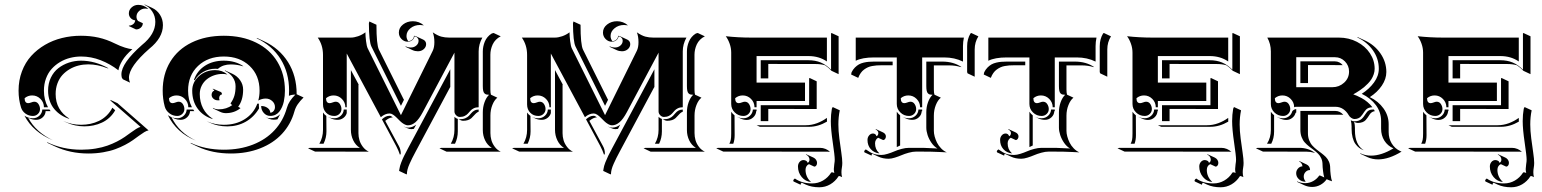

<svg xmlns="http://www.w3.org/2000/svg" viewBox="-20 -628 6529 813"><path d="M58.6 -244.1Q58.6 -288.1 72.9 -325.9Q87.2 -363.8 112.1 -391.1Q137 -418.5 170.3 -438Q203.6 -457.5 242.3 -467Q281 -476.6 322.3 -476.6Q362.1 -476.6 396.9 -468.9Q431.6 -461.2 466.6 -443.8Q489.3 -432.6 508.9 -426.5Q528.6 -420.4 540.5 -419.7Q512 -395 498 -371.7Q484.1 -348.4 481.4 -330.3Q446.5 -357.4 406.2 -373Q366 -388.7 323.2 -388.7Q299.6 -388.7 276.9 -382.9Q254.2 -377.2 234.1 -365.2Q214.1 -353.3 198.9 -336.4Q183.6 -319.6 174.8 -295.8Q166 -272 166 -244.1Q166 -204.8 183.3 -173.8H166Q166 -194.3 151.4 -209.1Q136.7 -223.9 116.2 -223.9Q98.1 -223.9 84.2 -212.2Q84.2 -191.4 99.4 -191.2Q104.5 -191.2 112.2 -194.2Q119.9 -197.3 125 -197.3Q136.5 -197.3 142.9 -187.3Q149.4 -177.2 149.4 -166.3Q149.4 -154.1 140.5 -145.5Q131.6 -137 119.1 -137Q101.8 -137 87.9 -147Q74 -157 69.1 -172.9Q58.6 -206.3 58.6 -244.1ZM83.5 -138.2Q99.4 -127.2 119.1 -127.2Q135 -127.2 146.6 -137.8Q158.2 -148.4 159.2 -164.1H189.5Q191.9 -160.6 194.3 -157.5H173.3Q172.4 -141.8 160.8 -131.2Q149.2 -120.6 133.3 -120.6Q118.7 -120.6 106.4 -126.2L99.4 -129.4Q115.2 -98.9 142.3 -74.6Q169.4 -50.3 203.9 -34.2Q163.3 -50.3 132.4 -76.9Q101.6 -103.5 83.5 -138.2ZM178.5 -26.4Q244.9 5.9 324.2 5.9Q356 5.9 384.8 1.1Q413.6 -3.7 434.9 -11.4Q456.3 -19 475 -28.6Q493.7 -38.1 508.1 -48.1Q522.5 -58.1 534.1 -66.7Q545.7 -75.2 556.3 -81.9Q566.9 -88.6 575 -90.8Q565.7 -99.1 535.4 -125.5Q505.1 -151.9 479.5 -174.3Q453.9 -196.8 448.2 -201.7L447.3 -205.1L477.3 -191.2L609.1 -75.9Q601.3 -74.7 591.2 -68.6Q581.1 -62.5 569.3 -53.8Q557.6 -45.2 543.2 -34.9Q528.8 -24.7 509.6 -14.6Q490.5 -4.6 468.6 3.5Q446.8 11.7 417 16.8Q387.2 22 354.2 22Q276.9 22 211.7 -8.5L181.6 -22.7ZM183.6 -244.1Q183.6 -274.7 195.4 -299.3Q207.3 -324 227.2 -339.4Q247.1 -354.7 271.7 -362.9Q296.4 -371.1 323.2 -371.1Q381.8 -371.1 439.5 -338.9L434.6 -339.1Q393.1 -355.5 353.5 -355.5Q332.5 -355.5 312.6 -350.5Q292.7 -345.5 275 -335.1Q257.3 -324.7 244.1 -310.2Q231 -295.7 223.3 -275Q215.6 -254.4 215.6 -230Q215.6 -195.3 230.5 -169.4Q245.4 -143.6 271.2 -127.4L273.7 -124.5Q254.4 -130.6 238.4 -141Q222.4 -151.4 210 -166.1Q197.5 -180.9 190.6 -200.9Q183.6 -220.9 183.6 -244.1ZM247.3 -116Q282.5 -99.6 323.2 -99.6Q343.8 -99.6 362.7 -103.6Q381.6 -107.7 399.2 -116.1Q416.7 -124.5 431.4 -138.7Q446 -152.8 455.8 -171.9L467.8 -161.1Q457.8 -143.3 443.2 -130Q428.7 -116.7 411.5 -108.8Q394.3 -100.8 375.7 -96.9Q357.2 -93 337.4 -93Q296.9 -93 261.5 -109.4ZM494.1 -313Q494.1 -360.6 581.1 -437.5Q637.7 -482.9 637.7 -535.2Q637.7 -559.8 624.5 -579.6Q611.3 -599.4 590.3 -608.2L594.2 -608.4L624.5 -594.5Q645 -585 657.5 -565.4Q669.9 -545.9 669.9 -521.5Q669.9 -467.8 612.1 -421.4Q526.1 -345.9 526.1 -299.1Q526.1 -288.3 530.5 -278.1L500.5 -292.2L496.1 -298.6Q494.1 -305.9 494.1 -313ZM525.6 -571.3Q525.6 -586.2 537.5 -596.8Q549.3 -607.4 565.4 -607.4Q589.8 -607.4 608.4 -590.1L605 -590.6Q599.9 -591.8 595.7 -591.8Q580.3 -591.8 569.1 -581.5Q557.9 -571.3 557.9 -557.4Q557.9 -547.1 564.5 -539.3L584.7 -529.8Q584.7 -518.8 576.3 -511.1Q567.9 -503.4 555.9 -503.4L525.9 -517.6V-519.5Q535.6 -519.5 543.6 -525.5Q551.5 -531.5 552.5 -542Q541.3 -543 533.4 -551.4Q525.6 -559.8 525.6 -571.3Z M668.9 -244.1Q668.9 -313.7 700.9 -366.5Q732.9 -419.2 791.6 -447.9Q850.3 -476.6 927.7 -476.6Q1005.1 -476.6 1063.8 -447.9Q1122.6 -419.2 1154.5 -366.5Q1186.5 -313.7 1186.5 -244.1Q1186.5 -232.9 1185.4 -221.8Q1184.3 -210.7 1181.8 -198.2Q1179.2 -185.8 1174.4 -175.2Q1169.7 -164.6 1163.2 -155.9Q1156.7 -147.2 1146.7 -142.2Q1136.7 -137.2 1124.3 -137.2Q1108.4 -137.2 1097.2 -149.5Q1085.9 -161.9 1085.9 -179.2Q1101.8 -179.2 1113 -170.9Q1124.3 -162.6 1124.3 -150.9Q1132.6 -150.9 1138.4 -157.8Q1144.3 -164.8 1144.3 -174.6Q1144.3 -189.7 1132.6 -200.2Q1120.8 -210.7 1105.2 -210.7Q1089.6 -210.7 1073.7 -202.4Q1079.1 -222.2 1079.1 -244.1Q1079.1 -308.8 1037 -348.8Q994.9 -388.7 927.7 -388.7Q860.6 -388.7 818.5 -348.8Q776.4 -308.8 776.4 -244.1Q776.4 -205.1 792.7 -173.8H777.3Q777.3 -194.3 762.7 -209.1Q748 -223.9 727.5 -223.9Q709.5 -223.9 695.6 -212.2Q695.6 -191.4 710.7 -191.2Q715.8 -191.2 723.5 -194.2Q731.2 -197.3 736.3 -197.3Q747.8 -197.3 754.3 -187.3Q760.7 -177.2 760.7 -166.3Q760.7 -154.1 751.8 -145.5Q742.9 -137 730.5 -137Q711.9 -137 697 -148.4Q682.1 -159.9 677.5 -177.2Q668.9 -209 668.9 -244.1ZM690.9 -140.6Q697.8 -135.3 706.1 -131.8Q738.3 -65.7 809.8 -32.5Q768.8 -48.6 738.6 -76.2Q708.5 -103.8 690.9 -140.6ZM706.8 -131.6Q718.3 -127.2 730.5 -127.2Q746.3 -127.2 757.9 -137.8Q769.5 -148.4 770.5 -164.1H798.3Q800.5 -160.6 802.7 -157.5H784.7Q783.7 -141.8 772.1 -131.2Q760.5 -120.6 744.6 -120.6Q731.9 -120.6 720.2 -125.2ZM787.4 -23.2Q848.9 5.9 927.7 5.9Q995.6 5.9 1050.8 -15.6Q1106 -37.1 1142.7 -76.9Q1179.4 -116.7 1194.6 -170.7Q1199.2 -186.8 1207.8 -199.8Q1216.3 -212.9 1230.7 -227.5Q1213.6 -227.1 1203.4 -222.2Q1204.1 -230.5 1204.1 -244.1Q1204.1 -320.6 1168 -378.1Q1131.8 -435.5 1066.9 -465.8L1068.1 -467.3L1098.1 -453.4Q1163.3 -422.9 1199.7 -364.9Q1236.1 -306.9 1236.1 -230.2V-229L1265.4 -215.3Q1250 -200 1240.6 -186.3Q1231.2 -172.6 1226.6 -156Q1211.4 -101.6 1174.3 -61.5Q1137.2 -21.5 1081.5 0.2Q1025.9 22 957.8 22Q879.4 22 817.6 -6.8L787.6 -21ZM793.9 -244.1Q793.9 -280.3 822.6 -305.7Q851.3 -331.1 891.6 -331.1Q921.1 -331.1 942.9 -312.7L939.2 -313.2Q930.7 -315.2 921.6 -314.9Q903.6 -314.9 886.4 -309Q869.1 -303 855.7 -292.2Q842.3 -281.5 834.1 -265.3Q825.9 -249 825.9 -230Q825.9 -196 839.8 -169.3Q853.8 -142.6 879.2 -126.2L880.9 -123.8Q840.3 -136 817.1 -167.7Q793.9 -199.5 793.9 -244.1ZM801.3 -289.8Q814.2 -327.6 847.7 -349.4Q881.1 -371.1 927.7 -371.1Q976.8 -371.1 1011 -347.4L1006.6 -347.9Q984.1 -355 957.8 -355.2Q925 -355.2 904.8 -338.1L902.6 -336.4Q897.2 -336.9 891.6 -336.9Q864.3 -336.9 840.8 -323.6Q817.4 -310.3 804.7 -288.1Q804 -288.3 801.3 -289.8ZM855 -114.7Q889.4 -99.6 927.7 -99.6Q978.8 -99.6 1016.4 -123.4Q1054 -147.2 1069.6 -189H1076.2V-179.2Q1076.2 -174.1 1076.9 -168.9Q1055.4 -132.3 1020.4 -112.5Q985.4 -92.8 942.4 -92.8Q902.6 -92.8 869.1 -108.2ZM876 -226.6Q876 -231.9 878.8 -237.3Q881.6 -242.7 887.5 -243.9Q886.2 -248.5 880.6 -250.7L881.6 -252.4L914.1 -238.8Q919.9 -236.1 919.7 -229V-228Q914.8 -228 911.4 -223.5Q908 -219 908 -212.4Q908 -208.7 909.4 -205.3L909.9 -203.4Q906.7 -203.1 903.3 -203.1Q891.6 -203.1 883.8 -210Q876 -216.8 876 -226.6ZM880.9 -171.4Q892.6 -165 906.2 -165Q939.2 -165 963.6 -183.1Q959.5 -184.8 956.1 -190.2Q967.3 -205.6 972.4 -222.5Q977.5 -239.5 977.5 -262.7Q977.5 -283.7 965.1 -301.3Q952.6 -318.8 931.9 -328.4L933.1 -329.8L963.4 -315.9Q984.4 -306.2 996.9 -288.1Q1009.5 -270 1009.5 -248.5Q1009.5 -203.9 988.5 -176L998.5 -170.2Q972.2 -148.9 936.3 -148.9Q923.8 -148.9 912.6 -154.3L882.6 -168.2ZM1105.2 -131.6Q1114.3 -127.4 1124.3 -127.4Q1149.2 -127.4 1166.3 -144.3Q1161.1 -133.1 1155 -122.8Q1148.4 -121.1 1138.7 -121.1Q1127.7 -121.1 1119.4 -125Z M1284.2 0 1292 -2H1503.7Q1485.8 -12.9 1475.8 -33.7Q1465.8 -54.4 1465.8 -78.1V-331.3L1498.5 -270.3L1497.8 -267.1V-64Q1497.8 -48.8 1502.1 -34.3Q1506.3 -19.8 1516.6 -6.2Q1526.9 7.3 1541.7 14.2L1314.2 13.9ZM1325.4 -468.8H1465.3Q1479.5 -468.8 1496.5 -474.6Q1513.4 -480.5 1527.3 -491.2Q1527.3 -475.6 1530 -453.6Q1532.7 -431.6 1537.1 -423.1L1677.7 -140.4L1812.3 -412.8Q1819.3 -427.2 1819.3 -449.5Q1819.3 -473.4 1812.5 -491Q1833 -477.1 1848.6 -472.9Q1864.3 -468.8 1881.8 -468.8H2022.5Q2006.8 -440.9 2006.8 -410.2V-173.8Q1994.9 -173.8 1986.2 -169.6Q1977.5 -165.3 1972.2 -159.3Q1966.8 -153.3 1961.5 -147.3Q1956.3 -141.4 1947.6 -137.1Q1939 -132.8 1926.8 -132.8Q1918.7 -132.8 1911.5 -139.9Q1904.3 -147 1904.3 -156.2V-405L1770.3 -153.3Q1754.2 -123 1738.9 -110.2Q1723.6 -97.4 1707.5 -97.4Q1699.2 -97.4 1690.4 -102.7Q1681.6 -107.9 1674.2 -115.2Q1666.7 -122.6 1659.5 -129.9Q1652.3 -137.2 1644.5 -142.3Q1636.7 -147.5 1629.9 -147.5Q1610.6 -147.5 1592.5 -131.8L1448.2 -401.4V-173.8H1442.4Q1442.4 -194.3 1427.7 -209.1Q1413.1 -223.9 1392.6 -223.9Q1374.5 -223.9 1360.6 -212.2Q1360.6 -191.4 1375.7 -191.2Q1380.9 -191.2 1388.5 -194.2Q1396.2 -197.3 1401.4 -197.3Q1412.8 -197.3 1419.3 -187.3Q1425.8 -177.2 1425.8 -166.3Q1425.8 -154.1 1416.9 -145.5Q1408 -137 1395.5 -137Q1374.3 -137 1361 -150.8Q1347.7 -164.6 1347.7 -185.8V-395.5Q1347.7 -437 1325.4 -468.8ZM1332.3 -19.5Q1347.7 -46.1 1347.7 -78.1V-151.6Q1353.5 -142.8 1361.8 -137.2L1362.3 -71.3Q1362.3 -44.7 1350.1 -19.5ZM1369.6 -132.3V-132.6Q1381.3 -127 1395.5 -127.2Q1411.4 -127.2 1423.1 -137.9Q1434.8 -148.7 1435.5 -164.1H1448.2V-148.9Q1444.6 -136.5 1433.8 -128.5Q1423.1 -120.6 1409.7 -120.6Q1395.3 -120.6 1383.8 -125.7ZM1542 -528.8 1543.9 -537.1 1574 -523.2Q1574 -439 1584.5 -417.7L1689.2 -207.5L1690.7 -205.8Q1682.6 -189.5 1677.7 -179.9L1552.7 -430.9Q1542.5 -451.7 1542 -528.8ZM1597.2 -122.8Q1605.7 -130.4 1613.2 -134Q1620.6 -137.7 1629.9 -137.7Q1635.3 -137.7 1643.3 -131.1Q1627.7 -130.4 1611.3 -116.2L1669.2 -9Q1677 5.1 1677 22.2L1673.8 28.1Q1668 10.3 1658 -9ZM1668.9 -490.2Q1668.9 -510.5 1686.5 -524.3Q1704.1 -538.1 1728.5 -538.1Q1754.6 -538.1 1774.9 -520.5L1771.5 -521Q1765.1 -522.2 1758.5 -522.2Q1734.9 -522.2 1718 -508.4Q1701.2 -494.6 1701.2 -475.6Q1701.2 -463.6 1708.7 -453.4Q1719 -454.1 1726 -460.7Q1732.9 -467.3 1732.9 -476.3Q1737.8 -476.3 1742.2 -474.1L1772.2 -460.2Q1777.8 -457.5 1781.1 -452.5Q1784.4 -447.5 1784.4 -441.4Q1784.4 -428.7 1774.3 -419.8Q1764.2 -410.9 1749.5 -410.9Q1737.5 -410.9 1726.8 -415.8L1696.8 -429.9L1697.8 -431.6Q1708.3 -426.8 1719.5 -426.8Q1733.2 -426.8 1742.8 -435.2Q1752.4 -443.6 1752.4 -455.3Q1752.4 -462.6 1747.6 -468Q1742.7 -473.4 1734.9 -474.1Q1733.9 -464.6 1725.7 -458Q1717.5 -451.4 1706.5 -451.4Q1691.2 -451.4 1680.1 -462.8Q1668.9 -474.1 1668.9 -490.2ZM1669.9 95.7 1671.4 86.9Q1672.9 75.4 1679.1 59.6Q1685.3 43.7 1691.3 31.7Q1697.3 19.8 1708.3 -1L1886.7 -334.7V-259.5L1884.8 -256.6L1740 13.9Q1730.5 31.7 1725.6 41.5Q1720.7 51.3 1714.5 65.1Q1708.3 78.9 1705.6 89.6Q1702.9 100.3 1702.9 109.9H1700ZM1689.9 -91.8 1690.2 -92Q1699.2 -87.9 1707.5 -87.6Q1726.1 -87.6 1742.2 -100.3L1732.4 -82.3Q1727.1 -81.1 1721.7 -81.1Q1713.4 -81.1 1704.3 -85.4ZM1840.8 0 1848.6 -2H2062.3Q2044.2 -12.9 2034.3 -33.3Q2024.4 -53.7 2024.4 -77.1V-152.3Q2024.4 -174.8 2031.6 -194.9Q2038.8 -215.1 2050.8 -226.6Q2043.5 -226.8 2039.3 -227.9Q2035.2 -229 2031.4 -232.7Q2027.6 -236.3 2026 -243.9Q2024.4 -251.5 2024.4 -263.7V-410.2Q2024.4 -420.7 2026.5 -430.9Q2028.6 -441.2 2032.7 -451.5Q2036.9 -461.9 2044.6 -471.1Q2052.2 -480.2 2062.5 -486.3L2070.3 -488.3L2100.3 -474.1Q2088.9 -468.8 2080.1 -459.8Q2071.3 -450.9 2066.3 -440.1Q2061.3 -429.2 2058.8 -418.2Q2056.4 -407.2 2056.4 -396.2V-249.5Q2056.4 -234.4 2058.8 -227.1L2085.9 -214.4Q2073 -204.1 2064.8 -183.3Q2056.6 -162.6 2056.6 -138.7V-64.5Q2056.6 -49.3 2060.8 -34.5Q2064.9 -19.8 2075.2 -6.2Q2085.4 7.3 2100.3 14.2H1870.8ZM1888.9 -19.5Q1904.3 -46.1 1904.3 -78.1V-133.3Q1910.6 -126.7 1918.5 -124.3V-71.5Q1918.5 -43.7 1906.7 -19.5ZM1921.1 -123.5Q1923.8 -123 1926.8 -123Q1940.4 -123 1950.2 -127.3Q1960 -131.6 1965.6 -137.6Q1971.2 -143.6 1976.2 -149.5Q1981.2 -155.5 1988.8 -159.8Q1996.3 -164.1 2006.8 -164.1V-155Q2000.7 -152.8 1995.4 -147.8Q1990 -142.8 1985.7 -137.7Q1981.4 -132.6 1976 -127.6Q1970.5 -122.6 1961.5 -119.5Q1952.6 -116.5 1940.9 -116.5Q1933.3 -116.5 1921.1 -123.5Z M2148.4 0 2156.2 -2H2367.9Q2350.1 -12.9 2340.1 -33.7Q2330.1 -54.4 2330.1 -78.1V-331.3L2362.8 -270.3L2362.1 -267.1V-64Q2362.1 -48.8 2366.3 -34.3Q2370.6 -19.8 2380.9 -6.2Q2391.1 7.3 2406 14.2L2178.5 13.9ZM2189.7 -468.8H2329.6Q2343.8 -468.8 2360.7 -474.6Q2377.7 -480.5 2391.6 -491.2Q2391.6 -475.6 2394.3 -453.6Q2397 -431.6 2401.4 -423.1L2542 -140.4L2676.5 -412.8Q2683.6 -427.2 2683.6 -449.5Q2683.6 -473.4 2676.8 -491Q2697.3 -477.1 2712.9 -472.9Q2728.5 -468.8 2746.1 -468.8H2886.7Q2871.1 -440.9 2871.1 -410.2V-173.8Q2859.1 -173.8 2850.5 -169.6Q2841.8 -165.3 2836.4 -159.3Q2831.1 -153.3 2825.8 -147.3Q2820.6 -141.4 2811.9 -137.1Q2803.2 -132.8 2791 -132.8Q2783 -132.8 2775.8 -139.9Q2768.6 -147 2768.6 -156.2V-405L2634.5 -153.3Q2618.4 -123 2603.1 -110.2Q2587.9 -97.4 2571.8 -97.4Q2563.5 -97.4 2554.7 -102.7Q2545.9 -107.9 2538.5 -115.2Q2531 -122.6 2523.8 -129.9Q2516.6 -137.2 2508.8 -142.3Q2501 -147.5 2494.1 -147.5Q2474.9 -147.5 2456.8 -131.8L2312.5 -401.4V-173.8H2306.6Q2306.6 -194.3 2292 -209.1Q2277.3 -223.9 2256.8 -223.9Q2238.8 -223.9 2224.9 -212.2Q2224.9 -191.4 2240 -191.2Q2245.1 -191.2 2252.8 -194.2Q2260.5 -197.3 2265.6 -197.3Q2277.1 -197.3 2283.6 -187.3Q2290 -177.2 2290 -166.3Q2290 -154.1 2281.1 -145.5Q2272.2 -137 2259.8 -137Q2238.5 -137 2225.2 -150.8Q2211.9 -164.6 2211.9 -185.8V-395.5Q2211.9 -437 2189.7 -468.8ZM2196.5 -19.5Q2211.9 -46.1 2211.9 -78.1V-151.6Q2217.8 -142.8 2226.1 -137.2L2226.6 -71.3Q2226.6 -44.7 2214.4 -19.5ZM2233.9 -132.3V-132.6Q2245.6 -127 2259.8 -127.2Q2275.6 -127.2 2287.4 -137.9Q2299.1 -148.7 2299.8 -164.1H2312.5V-148.9Q2308.8 -136.5 2298.1 -128.5Q2287.4 -120.6 2273.9 -120.6Q2259.5 -120.6 2248 -125.7ZM2406.2 -528.8 2408.2 -537.1 2438.2 -523.2Q2438.2 -439 2448.7 -417.7L2553.5 -207.5L2554.9 -205.8Q2546.9 -189.5 2542 -179.9L2417 -430.9Q2406.7 -451.7 2406.2 -528.8ZM2461.4 -122.8Q2470 -130.4 2477.4 -134Q2484.9 -137.7 2494.1 -137.7Q2499.5 -137.7 2507.6 -131.1Q2491.9 -130.4 2475.6 -116.2L2533.4 -9Q2541.3 5.1 2541.3 22.2L2538.1 28.1Q2532.2 10.3 2522.2 -9ZM2533.2 -490.2Q2533.2 -510.5 2550.8 -524.3Q2568.4 -538.1 2592.8 -538.1Q2618.9 -538.1 2639.2 -520.5L2635.7 -521Q2629.4 -522.2 2622.8 -522.2Q2599.1 -522.2 2582.3 -508.4Q2565.4 -494.6 2565.4 -475.6Q2565.4 -463.6 2573 -453.4Q2583.3 -454.1 2590.2 -460.7Q2597.2 -467.3 2597.2 -476.3Q2602.1 -476.3 2606.4 -474.1L2636.5 -460.2Q2642.1 -457.5 2645.4 -452.5Q2648.7 -447.5 2648.7 -441.4Q2648.7 -428.7 2638.5 -419.8Q2628.4 -410.9 2613.8 -410.9Q2601.8 -410.9 2591.1 -415.8L2561 -429.9L2562 -431.6Q2572.5 -426.8 2583.7 -426.8Q2597.4 -426.8 2607.1 -435.2Q2616.7 -443.6 2616.7 -455.3Q2616.7 -462.6 2611.8 -468Q2606.9 -473.4 2599.1 -474.1Q2598.1 -464.6 2590 -458Q2581.8 -451.4 2570.8 -451.4Q2555.4 -451.4 2544.3 -462.8Q2533.2 -474.1 2533.2 -490.2ZM2534.2 95.7 2535.6 86.9Q2537.1 75.4 2543.3 59.6Q2549.6 43.7 2555.5 31.7Q2561.5 19.8 2572.5 -1L2751 -334.7V-259.5L2749 -256.6L2604.2 13.9Q2594.7 31.7 2589.8 41.5Q2585 51.3 2578.7 65.1Q2572.5 78.9 2569.8 89.6Q2567.1 100.3 2567.1 109.9H2564.2ZM2554.2 -91.8 2554.4 -92Q2563.5 -87.9 2571.8 -87.6Q2590.3 -87.6 2606.4 -100.3L2596.7 -82.3Q2591.3 -81.1 2585.9 -81.1Q2577.6 -81.1 2568.6 -85.4ZM2705.1 0 2712.9 -2H2926.5Q2908.4 -12.9 2898.6 -33.3Q2888.7 -53.7 2888.7 -77.1V-152.3Q2888.7 -174.8 2895.9 -194.9Q2903.1 -215.1 2915 -226.6Q2907.7 -226.8 2903.6 -227.9Q2899.4 -229 2895.6 -232.7Q2891.8 -236.3 2890.3 -243.9Q2888.7 -251.5 2888.7 -263.7V-410.2Q2888.7 -420.7 2890.7 -430.9Q2892.8 -441.2 2897 -451.5Q2901.1 -461.9 2908.8 -471.1Q2916.5 -480.2 2926.8 -486.3L2934.6 -488.3L2964.6 -474.1Q2953.1 -468.8 2944.3 -459.8Q2935.5 -450.9 2930.5 -440.1Q2925.5 -429.2 2923.1 -418.2Q2920.7 -407.2 2920.7 -396.2V-249.5Q2920.7 -234.4 2923.1 -227.1L2950.2 -214.4Q2937.3 -204.1 2929.1 -183.3Q2920.9 -162.6 2920.9 -138.7V-64.5Q2920.9 -49.3 2925 -34.5Q2929.2 -19.8 2939.5 -6.2Q2949.7 7.3 2964.6 14.2H2735.1ZM2753.2 -19.5Q2768.6 -46.1 2768.6 -78.1V-133.3Q2774.9 -126.7 2782.7 -124.3V-71.5Q2782.7 -43.7 2771 -19.5ZM2785.4 -123.5Q2788.1 -123 2791 -123Q2804.7 -123 2814.5 -127.3Q2824.2 -131.6 2829.8 -137.6Q2835.4 -143.6 2840.5 -149.5Q2845.5 -155.5 2853 -159.8Q2860.6 -164.1 2871.1 -164.1V-155Q2865 -152.8 2859.6 -147.8Q2854.2 -142.8 2850 -137.7Q2845.7 -132.6 2840.2 -127.6Q2834.7 -122.6 2825.8 -119.5Q2816.9 -116.5 2805.2 -116.5Q2797.6 -116.5 2785.4 -123.5Z M3012.7 0 3020.5 -2H3452.1Q3464.6 -2 3475.8 2.7Q3487.1 7.3 3495.1 15.6L3491.5 14.6Q3487.1 13.9 3482.2 14.2L3042.7 13.9ZM3053.2 -474.6Q3105.7 -468.8 3161.1 -468.8H3481.4V-367.7Q3448.2 -390.6 3403.3 -390.6H3183.6V-278.3H3388.7V-200.2H3183.6V-173.8H3174.8Q3174.8 -194.3 3160.2 -209.1Q3145.5 -223.9 3125 -223.9Q3106.9 -223.9 3093 -212.2Q3093 -191.4 3108.2 -191.2Q3113.3 -191.2 3121 -194.2Q3128.7 -197.3 3133.8 -197.3Q3145.3 -197.3 3151.7 -187.3Q3158.2 -177.2 3158.2 -166.3Q3158.2 -154.1 3149.3 -145.5Q3140.4 -137 3127.9 -137Q3106.4 -137 3091.3 -151.9Q3076.2 -166.7 3076.2 -187.7V-405.3Q3076.2 -424.3 3069.7 -442.7Q3063.2 -461.2 3053.2 -474.6ZM3068.4 -19.5Q3072.5 -26.9 3074.3 -35.8Q3076.2 -44.7 3076.2 -62.5V-154.8Q3082 -146 3090.3 -139.6L3090.8 -55.7Q3090.8 -35.2 3085 -19.5ZM3101.6 -132.8V-133.1Q3114 -127.2 3127.9 -127.2Q3143.8 -127.2 3155.4 -137.8Q3167 -148.4 3168 -164.1H3183.6V-157.5H3182.1Q3181.2 -141.8 3169.4 -131Q3157.7 -120.1 3141.6 -120.1Q3128.7 -120.1 3115.7 -126.2ZM3183.6 -97.7H3391.6Q3416.3 -97.7 3439.6 -106.4Q3462.9 -115.2 3481.4 -128.9Q3481.4 -121.1 3481.7 -113Q3444.3 -91.1 3405.8 -91.1H3197.8ZM3201.2 -115.2V-182.6H3406.2V-295.9L3408.2 -297.9L3438.2 -283.7V-166.5L3233.2 -166.7V-115.2ZM3201.2 -295.9V-373H3403.3Q3432.1 -373 3455.3 -363.4Q3478.5 -353.8 3499 -333V-486.3L3501 -488.3L3531 -474.4V-314L3501 -328.1Q3487.5 -342.5 3473.6 -351.6Q3455.6 -356.9 3433.3 -356.9L3233.2 -357.2V-295.9ZM3338.9 135.5Q3340.6 131.3 3345.9 127.9Q3375 148.7 3418.9 148.7Q3443.6 148.7 3464.6 136.6Q3485.6 124.5 3499 103.5Q3499.5 102.5 3500.5 102.1Q3501.5 101.6 3502.2 101.6H3502.9Q3506.8 101.6 3512.7 104.5Q3510.7 94.7 3510.7 87.9Q3510.7 83 3512.7 67.4Q3514.6 55.7 3514.6 48.1Q3514.6 31.5 3506.3 -24.4Q3498 -80.3 3498 -115.2Q3498 -142.3 3502.4 -167.5L3505.9 -174.8L3535.9 -160.9Q3530 -132.6 3530 -101.1Q3530 -74 3534.2 -41.6Q3538.3 -9.3 3542.5 18.4Q3546.6 46.1 3546.6 62Q3546.6 72 3544.8 82Q3543 92 3543 101.6Q3543 112.5 3545.7 122.1Q3543.9 120.8 3541.7 120.1Q3536.4 117.7 3533.4 117.4Q3531.2 117.4 3530.5 118.7Q3517.1 139.9 3495.7 152.5Q3474.4 165 3449.2 165Q3416.5 165 3391.8 153.6L3374.5 145.5Q3370.1 148.9 3370.1 154.3L3340.1 140.4ZM3358.9 77.1Q3358.9 65.7 3365.7 57.7Q3372.6 49.8 3382.3 49.8Q3387.7 49.8 3393.1 52.6Q3398.4 55.4 3399.7 61.3Q3403.1 60.3 3405.4 56.6Q3407.7 53 3407.7 47.9Q3407.7 40.8 3403.4 35Q3399.2 29.3 3392.1 26.4L3394.3 25.4L3424.6 39.3Q3431.4 42.5 3435.5 48.6Q3439.7 54.7 3439.7 61.8Q3439.7 68.4 3436.3 73Q3432.9 77.6 3428 77.6L3405.5 67.1Q3398.9 69.6 3394.9 76Q3390.9 82.5 3390.9 91.3Q3390.9 106 3396.6 118.8Q3402.3 131.6 3412.1 140.4L3414.1 142.6Q3390.6 140.6 3374.8 121.7Q3358.9 102.8 3358.9 77.1Z M3584 -312.5 3585.9 -322Q3591.6 -333.7 3599.9 -342Q3608.2 -350.3 3616.8 -355.2Q3625.5 -360.1 3637 -362.8Q3648.4 -365.5 3658.6 -366.3Q3668.7 -367.2 3681.6 -367.2H3759.8V-351.6H3711.9Q3700.9 -351.6 3692.3 -351Q3683.6 -350.3 3673.3 -348.5Q3663.1 -346.7 3655 -343Q3647 -339.4 3639 -333.6Q3631.1 -327.9 3624.8 -319Q3618.4 -310.1 3614 -298.3ZM3603.5 -370.8V-468.8H4061.5Q4057.6 -450.4 4057.6 -432.6V-367.2Q4022.2 -384.8 3977.5 -384.8H3884.8V-173.8H3876Q3876 -194.3 3861.3 -209.1Q3846.7 -223.9 3826.2 -223.9Q3808.1 -223.9 3794.2 -212.2Q3794.2 -191.4 3809.3 -191.2Q3814.5 -191.2 3822.1 -194.2Q3829.8 -197.3 3835 -197.3Q3846.4 -197.3 3852.9 -187.3Q3859.4 -177.2 3859.4 -166.3Q3859.4 -154.1 3850.5 -145.5Q3841.6 -137 3829.1 -137Q3807.6 -137 3792.5 -151.9Q3777.3 -166.7 3777.3 -187.7V-384.8H3681.6Q3631.6 -384.8 3603.5 -370.8ZM3639.2 12.2Q3640.9 8.1 3646.2 4.6Q3665.5 18.6 3679.2 23.3Q3692.9 28.1 3712.9 28.1Q3723.6 28.1 3738.6 23.4Q3753.7 18.8 3766.7 13.1Q3779.8 7.3 3797 2.7Q3814.2 -2 3829.1 -2H3888.4Q3895.3 -2 3949.5 0.7Q3935.3 -7.3 3924.3 -23.2Q3913.3 -39.1 3907.8 -56Q3902.3 -73 3902.3 -87.9V-152.3Q3902.3 -174.8 3909.5 -194.9Q3916.7 -215.1 3928.7 -226.6Q3921.4 -226.8 3917.1 -227.9Q3912.8 -229 3909.2 -232.7Q3905.5 -236.3 3903.9 -243.9Q3902.3 -251.5 3902.3 -263.7V-367.2H3969.7Q4017.8 -367.2 4051.5 -344L4047.4 -344.2Q4025.4 -351.1 3999.8 -351.1H3934.3V-249.5Q3934.3 -234.6 3936.8 -227.1L3963.9 -214.4Q3950.9 -204.1 3942.6 -183.1Q3934.3 -162.1 3934.3 -138.2V-74Q3934.3 -63 3937.7 -50Q3941.2 -37.1 3947.6 -24Q3954.1 -11 3965 0.2Q3975.8 11.5 3989 17.1Q3985.4 17.1 3957.9 15.6Q3930.4 14.2 3918.5 14.2L3859.1 13.9Q3844.7 13.9 3827.6 18.7Q3810.5 23.4 3797.5 29.1Q3784.4 34.7 3769.3 39.4Q3754.2 44.2 3742.9 44.2Q3718 44.2 3699.2 35.2L3673.3 23.2Q3670.2 26.4 3670.4 31L3640.4 17.1ZM3653.3 -35.4Q3653.3 -46.6 3660.2 -54.7Q3667 -62.7 3676.8 -62.7Q3681.6 -62.7 3685.8 -59.9Q3689.9 -57.1 3691.2 -51.3Q3694.6 -52.2 3696.9 -55.9Q3699.2 -59.6 3699.2 -64.7Q3699.2 -69.3 3696 -73.4Q3692.9 -77.4 3687.5 -79.8L3689 -81.3L3719 -67.4Q3724.6 -64.7 3727.9 -60.3Q3731.2 -55.9 3731.2 -50.5Q3731.2 -44.2 3727.8 -39.6Q3724.4 -34.9 3719.5 -34.9L3698.5 -44.7Q3692.6 -41.7 3689 -35.4Q3685.3 -29.1 3685.3 -21.2Q3685.3 4.2 3701.9 19.5L3703.6 21.7Q3680.7 18.8 3667 3.4Q3653.3 -12 3653.3 -35.4ZM3777.3 -5.1V-155Q3783.2 -146 3791.5 -139.6V-12Q3783.9 -9 3777.3 -5.1ZM3802.7 -132.6V-132.8Q3815.2 -127 3829.1 -127.2Q3845 -127.2 3856.6 -137.8Q3868.2 -148.4 3869.1 -164.1H3884.8V-157.2H3882.8Q3882.1 -141.8 3870.6 -131.2Q3859.1 -120.6 3843.3 -120.6Q3828.6 -120.6 3816.9 -126ZM4075.2 -322.8V-432.6Q4075.2 -462.4 4089.4 -486.3L4092.8 -488.3L4122.8 -474.1Q4107.2 -449.5 4107.2 -418.5V-303.2L4077.1 -317.4Z M4145.5 -312.5 4147.5 -322Q4153.1 -333.7 4161.4 -342Q4169.7 -350.3 4178.3 -355.2Q4187 -360.1 4198.5 -362.8Q4210 -365.5 4220.1 -366.3Q4230.2 -367.2 4243.2 -367.2H4321.3V-351.6H4273.4Q4262.5 -351.6 4253.8 -351Q4245.1 -350.3 4234.9 -348.5Q4224.6 -346.7 4216.6 -343Q4208.5 -339.4 4200.6 -333.6Q4192.6 -327.9 4186.3 -319Q4179.9 -310.1 4175.5 -298.3ZM4165 -370.8V-468.8H4623Q4619.1 -450.4 4619.1 -432.6V-367.2Q4583.7 -384.8 4539.1 -384.8H4446.3V-173.8H4437.5Q4437.5 -194.3 4422.9 -209.1Q4408.2 -223.9 4387.7 -223.9Q4369.6 -223.9 4355.7 -212.2Q4355.7 -191.4 4370.8 -191.2Q4376 -191.2 4383.7 -194.2Q4391.4 -197.3 4396.5 -197.3Q4408 -197.3 4414.4 -187.3Q4420.9 -177.2 4420.9 -166.3Q4420.9 -154.1 4412 -145.5Q4403.1 -137 4390.6 -137Q4369.1 -137 4354 -151.9Q4338.9 -166.7 4338.9 -187.7V-384.8H4243.2Q4193.1 -384.8 4165 -370.8ZM4200.7 12.2Q4202.4 8.1 4207.8 4.6Q4227.1 18.6 4240.7 23.3Q4254.4 28.1 4274.4 28.1Q4285.2 28.1 4300.2 23.4Q4315.2 18.8 4328.2 13.1Q4341.3 7.3 4358.5 2.7Q4375.7 -2 4390.6 -2H4450Q4456.8 -2 4511 0.7Q4496.8 -7.3 4485.8 -23.2Q4474.9 -39.1 4469.4 -56Q4463.9 -73 4463.9 -87.9V-152.3Q4463.9 -174.8 4471.1 -194.9Q4478.3 -215.1 4490.2 -226.6Q4482.9 -226.8 4478.6 -227.9Q4474.4 -229 4470.7 -232.7Q4467 -236.3 4465.5 -243.9Q4463.9 -251.5 4463.9 -263.7V-367.2H4531.2Q4579.3 -367.2 4613 -344L4608.9 -344.2Q4586.9 -351.1 4561.3 -351.1H4495.8V-249.5Q4495.8 -234.6 4498.3 -227.1L4525.4 -214.4Q4512.5 -204.1 4504.2 -183.1Q4495.8 -162.1 4495.8 -138.2V-74Q4495.8 -63 4499.3 -50Q4502.7 -37.1 4509.2 -24Q4515.6 -11 4526.5 0.2Q4537.4 11.5 4550.5 17.1Q4546.9 17.1 4519.4 15.6Q4491.9 14.2 4480 14.2L4420.7 13.9Q4406.2 13.9 4389.2 18.7Q4372.1 23.4 4359 29.1Q4345.9 34.7 4330.8 39.4Q4315.7 44.2 4304.4 44.2Q4279.5 44.2 4260.7 35.2L4234.9 23.2Q4231.7 26.4 4231.9 31L4201.9 17.1ZM4214.8 -35.4Q4214.8 -46.6 4221.7 -54.7Q4228.5 -62.7 4238.3 -62.7Q4243.2 -62.7 4247.3 -59.9Q4251.5 -57.1 4252.7 -51.3Q4256.1 -52.2 4258.4 -55.9Q4260.7 -59.6 4260.7 -64.7Q4260.7 -69.3 4257.6 -73.4Q4254.4 -77.4 4249 -79.8L4250.5 -81.3L4280.5 -67.4Q4286.1 -64.7 4289.4 -60.3Q4292.7 -55.9 4292.7 -50.5Q4292.7 -44.2 4289.3 -39.6Q4285.9 -34.9 4281 -34.9L4260 -44.7Q4254.2 -41.7 4250.5 -35.4Q4246.8 -29.1 4246.8 -21.2Q4246.8 4.2 4263.4 19.5L4265.1 21.7Q4242.2 18.8 4228.5 3.4Q4214.8 -12 4214.8 -35.4ZM4338.9 -5.1V-155Q4344.7 -146 4353 -139.6V-12Q4345.5 -9 4338.9 -5.1ZM4364.3 -132.6V-132.8Q4376.7 -127 4390.6 -127.2Q4406.5 -127.2 4418.1 -137.8Q4429.7 -148.4 4430.7 -164.1H4446.3V-157.2H4444.3Q4443.6 -141.8 4432.1 -131.2Q4420.7 -120.6 4404.8 -120.6Q4390.1 -120.6 4378.4 -126ZM4636.7 -322.8V-432.6Q4636.7 -462.4 4650.9 -486.3L4654.3 -488.3L4684.3 -474.1Q4668.7 -449.5 4668.7 -418.5V-303.2L4638.7 -317.4Z M4711.9 0 4719.7 -2H5151.4Q5163.8 -2 5175 2.7Q5186.3 7.3 5194.3 15.6L5190.7 14.6Q5186.3 13.9 5181.4 14.2L4741.9 13.9ZM4752.4 -474.6Q4804.9 -468.8 4860.4 -468.8H5180.7V-367.7Q5147.5 -390.6 5102.5 -390.6H4882.8V-278.3H5087.9V-200.2H4882.8V-173.8H4874Q4874 -194.3 4859.4 -209.1Q4844.7 -223.9 4824.2 -223.9Q4806.2 -223.9 4792.2 -212.2Q4792.2 -191.4 4807.4 -191.2Q4812.5 -191.2 4820.2 -194.2Q4827.9 -197.3 4833 -197.3Q4844.5 -197.3 4851 -187.3Q4857.4 -177.2 4857.4 -166.3Q4857.4 -154.1 4848.5 -145.5Q4839.6 -137 4827.1 -137Q4805.7 -137 4790.5 -151.9Q4775.4 -166.7 4775.4 -187.7V-405.3Q4775.4 -424.3 4768.9 -442.7Q4762.5 -461.2 4752.4 -474.6ZM4767.6 -19.5Q4771.7 -26.9 4773.6 -35.8Q4775.4 -44.7 4775.4 -62.5V-154.8Q4781.2 -146 4789.6 -139.6L4790 -55.7Q4790 -35.2 4784.2 -19.5ZM4800.8 -132.8V-133.1Q4813.2 -127.2 4827.1 -127.2Q4843 -127.2 4854.6 -137.8Q4866.2 -148.4 4867.2 -164.1H4882.8V-157.5H4881.3Q4880.4 -141.8 4868.7 -131Q4856.9 -120.1 4840.8 -120.1Q4827.9 -120.1 4814.9 -126.2ZM4882.8 -97.7H5090.8Q5115.5 -97.7 5138.8 -106.4Q5162.1 -115.2 5180.7 -128.9Q5180.7 -121.1 5180.9 -113Q5143.6 -91.1 5105 -91.1H4897ZM4900.4 -115.2V-182.6H5105.5V-295.9L5107.4 -297.9L5137.5 -283.7V-166.5L4932.4 -166.7V-115.2ZM4900.4 -295.9V-373H5102.5Q5131.3 -373 5154.5 -363.4Q5177.7 -353.8 5198.2 -333V-486.3L5200.2 -488.3L5230.2 -474.4V-314L5200.2 -328.1Q5186.8 -342.5 5172.9 -351.6Q5154.8 -356.9 5132.6 -356.9L4932.4 -357.2V-295.9ZM5038.1 135.5Q5039.8 131.3 5045.2 127.9Q5074.2 148.7 5118.2 148.7Q5142.8 148.7 5163.8 136.6Q5184.8 124.5 5198.2 103.5Q5198.7 102.5 5199.7 102.1Q5200.7 101.6 5201.4 101.6H5202.1Q5206.1 101.6 5211.9 104.5Q5210 94.7 5210 87.9Q5210 83 5211.9 67.4Q5213.9 55.7 5213.9 48.1Q5213.9 31.5 5205.6 -24.4Q5197.3 -80.3 5197.3 -115.2Q5197.3 -142.3 5201.7 -167.5L5205.1 -174.8L5235.1 -160.9Q5229.2 -132.6 5229.2 -101.1Q5229.2 -74 5233.4 -41.6Q5237.5 -9.3 5241.7 18.4Q5245.8 46.1 5245.8 62Q5245.8 72 5244 82Q5242.2 92 5242.2 101.6Q5242.2 112.5 5244.9 122.1Q5243.2 120.8 5241 120.1Q5235.6 117.7 5232.7 117.4Q5230.5 117.4 5229.7 118.7Q5216.3 139.9 5194.9 152.5Q5173.6 165 5148.4 165Q5115.7 165 5091.1 153.6L5073.7 145.5Q5069.3 148.9 5069.3 154.3L5039.3 140.4ZM5058.1 77.1Q5058.1 65.7 5064.9 57.7Q5071.8 49.8 5081.5 49.8Q5086.9 49.8 5092.3 52.6Q5097.7 55.4 5098.9 61.3Q5102.3 60.3 5104.6 56.6Q5106.9 53 5106.9 47.9Q5106.9 40.8 5102.7 35Q5098.4 29.3 5091.3 26.4L5093.5 25.4L5123.8 39.3Q5130.6 42.5 5134.8 48.6Q5138.9 54.7 5138.9 61.8Q5138.9 68.4 5135.5 73Q5132.1 77.6 5127.2 77.6L5104.7 67.1Q5098.1 69.6 5094.1 76Q5090.1 82.5 5090.1 91.3Q5090.1 106 5095.8 118.8Q5101.6 131.6 5111.3 140.4L5113.3 142.6Q5089.8 140.6 5074 121.7Q5058.1 102.8 5058.1 77.1Z M5297.9 0 5305.2 -2H5481.9Q5501.2 -2 5518.6 3.8Q5535.9 9.5 5548.8 20L5543.2 18.3Q5528.1 14.2 5512 14.2L5327.9 13.9ZM5345 -19.5Q5361.3 -44.9 5361.3 -78.1V-154.8Q5366.9 -146.2 5375 -140.1V-71.3Q5375 -42.2 5363 -19.5ZM5346.2 -468.8H5649.4Q5691.2 -468.8 5726.1 -450.7Q5761 -432.6 5780.9 -402.3Q5800.8 -372.1 5800.8 -336.9Q5800.8 -325.2 5796.9 -313.6Q5793 -302 5787.2 -292.8Q5781.5 -283.7 5772.5 -274.4Q5763.4 -265.1 5756 -258.9Q5748.5 -252.7 5738.4 -245.8Q5728.3 -239 5722.9 -235.8Q5717.5 -232.7 5710.2 -228.5Q5717.5 -226.1 5725.6 -222.5Q5733.6 -219 5746 -212.4Q5758.3 -205.8 5770.4 -195.7Q5782.5 -185.5 5791.3 -173.8Q5782.2 -173.8 5775.5 -171.1Q5768.8 -168.5 5764.5 -164.1Q5760.3 -159.7 5756.7 -154.3Q5753.2 -148.9 5749.5 -143.7Q5745.8 -138.4 5741.6 -134Q5737.3 -129.6 5730.6 -126.8Q5723.9 -124 5714.8 -124Q5709 -124 5701.8 -128.8Q5694.6 -133.5 5690.9 -140.4Q5681.6 -156.7 5667.2 -166.3Q5652.8 -175.8 5634.8 -175.8H5468.8Q5462.6 -175.8 5460 -173.8Q5460 -194.3 5445.3 -209.1Q5430.7 -223.9 5410.2 -223.9Q5392.1 -223.9 5378.2 -212.2Q5378.2 -191.4 5393.3 -191.2Q5398.4 -191.2 5406.1 -194.2Q5413.8 -197.3 5418.9 -197.3Q5430.4 -197.3 5436.9 -187.3Q5443.4 -177.2 5443.4 -166.3Q5443.4 -154.1 5434.4 -145.5Q5425.5 -137 5413.1 -137Q5391.6 -137 5376.5 -151.6Q5361.3 -166.3 5361.3 -187.5V-410.2Q5361.3 -441.9 5346.2 -468.8ZM5386.5 -132.8V-133.1Q5398.9 -127.2 5413.1 -127.2Q5426.8 -127.2 5437.5 -135.3Q5448.2 -143.3 5451.7 -156Q5452.6 -158.7 5457.9 -162.4Q5463.1 -166 5468.8 -166V-151.4Q5466.3 -151.4 5465.8 -149.4Q5462.2 -136.7 5451.3 -128.4Q5440.4 -120.1 5426.8 -120.1Q5413.6 -120.1 5400.6 -126.2ZM5468.5 105.5Q5468.5 94.5 5476 85.8Q5483.4 77.1 5495.1 76.2Q5494.6 69.3 5490.8 63.8Q5487.1 58.3 5481 55.7L5482.4 54.2L5512.7 68.4Q5519.5 71.5 5523.4 77.9Q5527.3 84.2 5527.3 92Q5516.1 92 5508.3 100.1Q5500.5 108.2 5500.5 119.6Q5500.5 130.6 5507.8 139.6L5508.1 141.6Q5491.7 141.6 5480.1 131Q5468.5 120.4 5468.5 105.5ZM5468.8 -258.8H5622.1Q5650.4 -258.8 5671.4 -277.8Q5692.4 -296.9 5692.4 -325.2Q5692.4 -350.1 5675 -367.9Q5657.7 -385.7 5632.8 -385.7H5468.8ZM5472.4 142.1 5472.7 140.1Q5488 147.5 5506.8 147.5Q5524.7 147.5 5540.4 138.8Q5556.2 130.1 5566.4 115Q5571 115 5577.6 118.7Q5584.2 122.3 5587.4 123.3Q5584.2 112.8 5582.2 95.8Q5580.1 78.9 5580.1 69.3Q5580.1 54.7 5575 43Q5569.8 31.2 5561.5 23.1Q5553.2 14.9 5543.2 7.4Q5533.2 0 5523.2 -7.8Q5513.2 -15.6 5504.9 -24.8Q5496.6 -33.9 5491.5 -47.5Q5486.3 -61 5486.3 -78.1V-158.2H5634.8Q5653.8 -158.2 5668.2 -141.8Q5665.5 -142.1 5662.8 -142.1L5518.3 -142.3V-64Q5518.3 -47.4 5523.6 -33.9Q5528.8 -20.5 5537.1 -11.5Q5545.4 -2.4 5555.4 5.4Q5565.4 13.2 5575.4 20.6Q5585.4 28.1 5593.8 36.4Q5602.1 44.7 5607.3 56.6Q5612.5 68.6 5612.5 83.3Q5612.5 94.7 5614.6 112.3Q5616.7 129.9 5620.4 139.6Q5606.4 135 5597.7 130.9Q5587.2 146 5571 154.8Q5554.9 163.6 5536.4 163.6Q5518.1 163.6 5502.4 156.2ZM5486.3 -276.4V-368.2H5632.8Q5642.6 -368.2 5651.2 -363.8Q5659.9 -359.4 5665.8 -351.8L5662.8 -352.3L5518.6 -352.5V-276.4ZM5699.7 -118.7Q5707.5 -114.3 5714.8 -114.3Q5725.1 -114.3 5732.9 -117.1Q5740.7 -119.9 5745.6 -124.3Q5750.5 -128.7 5754.4 -133.9Q5758.3 -139.2 5761.6 -144.5Q5764.9 -149.9 5768.7 -154.3Q5772.5 -158.7 5778.2 -161.4Q5783.9 -164.1 5791.3 -164.1H5797.9Q5799.6 -160.9 5801.3 -157.2Q5793.9 -156.5 5788.3 -152.3Q5782.7 -148.2 5779.4 -142.7Q5776.1 -137.2 5771.7 -131Q5767.3 -124.8 5762.7 -119.5Q5758.1 -114.3 5749.5 -110.8Q5741 -107.4 5729.5 -107.4Q5721.7 -107.4 5713.9 -112.1Q5717.3 -99.4 5717.3 -86.2V-76.4Q5717.3 -14.4 5754.9 8.3Q5744.1 4.6 5735.5 -1.8Q5726.8 -8.3 5719.2 -18.8Q5711.7 -29.3 5707.4 -45.8Q5703.1 -62.3 5703.1 -83V-92.8Q5703.1 -106 5699.7 -118.7ZM5727.3 -469.5 5728.8 -470.9 5759 -457Q5800.5 -437.7 5825.4 -401.7Q5850.3 -365.7 5850.3 -323Q5850.3 -293.7 5831.2 -265.4Q5812 -237.1 5780.3 -216.8Q5816.7 -199.2 5838.4 -168.7Q5860.1 -138.2 5860.1 -102.1V-68.8Q5860.1 -42 5873 -20.6Q5886 0.7 5908.7 11.5L5914.8 13.9Q5861.3 46.9 5815.7 46.9Q5791 46.9 5770.5 37.4L5740.2 23.2L5739.7 20.8Q5760.5 31 5785.6 31Q5829.3 31 5880.4 0.2Q5856 -10.3 5842 -32.3Q5828.1 -54.4 5828.1 -83V-116.2Q5828.1 -152.6 5806.3 -182.5Q5784.4 -212.4 5746.1 -230.7Q5778.1 -251.2 5798.2 -278.9Q5818.4 -306.6 5818.4 -336.9Q5818.4 -379.4 5793.5 -414.9Q5768.6 -450.4 5727.3 -469.5Z M5942.4 0 5950.2 -2H6381.8Q6394.3 -2 6405.5 2.7Q6416.7 7.3 6424.8 15.6L6421.1 14.6Q6416.7 13.9 6411.9 14.2L5972.4 13.9ZM5982.9 -474.6Q6035.4 -468.8 6090.8 -468.8H6411.1V-367.7Q6377.9 -390.6 6333 -390.6H6113.3V-278.3H6318.4V-200.2H6113.3V-173.8H6104.5Q6104.5 -194.3 6089.8 -209.1Q6075.2 -223.9 6054.7 -223.9Q6036.6 -223.9 6022.7 -212.2Q6022.7 -191.4 6037.8 -191.2Q6043 -191.2 6050.7 -194.2Q6058.3 -197.3 6063.5 -197.3Q6075 -197.3 6081.4 -187.3Q6087.9 -177.2 6087.9 -166.3Q6087.9 -154.1 6079 -145.5Q6070.1 -137 6057.6 -137Q6036.1 -137 6021 -151.9Q6005.9 -166.7 6005.9 -187.7V-405.3Q6005.9 -424.3 5999.4 -442.7Q5992.9 -461.2 5982.9 -474.6ZM5998 -19.5Q6002.2 -26.9 6004 -35.8Q6005.9 -44.7 6005.9 -62.5V-154.8Q6011.7 -146 6020 -139.6L6020.5 -55.7Q6020.5 -35.2 6014.6 -19.5ZM6031.2 -132.8V-133.1Q6043.7 -127.2 6057.6 -127.2Q6073.5 -127.2 6085.1 -137.8Q6096.7 -148.4 6097.7 -164.1H6113.3V-157.5H6111.8Q6110.8 -141.8 6099.1 -131Q6087.4 -120.1 6071.3 -120.1Q6058.3 -120.1 6045.4 -126.2ZM6113.3 -97.7H6321.3Q6345.9 -97.7 6369.3 -106.4Q6392.6 -115.2 6411.1 -128.9Q6411.1 -121.1 6411.4 -113Q6374 -91.1 6335.4 -91.1H6127.4ZM6130.9 -115.2V-182.6H6335.9V-295.9L6337.9 -297.9L6367.9 -283.7V-166.5L6162.8 -166.7V-115.2ZM6130.9 -295.9V-373H6333Q6361.8 -373 6385 -363.4Q6408.2 -353.8 6428.7 -333V-486.3L6430.7 -488.3L6460.7 -474.4V-314L6430.7 -328.1Q6417.2 -342.5 6403.3 -351.6Q6385.3 -356.9 6363 -356.9L6162.8 -357.2V-295.9ZM6268.6 135.5Q6270.3 131.3 6275.6 127.9Q6304.7 148.7 6348.6 148.7Q6373.3 148.7 6394.3 136.6Q6415.3 124.5 6428.7 103.5Q6429.2 102.5 6430.2 102.1Q6431.2 101.6 6431.9 101.6H6432.6Q6436.5 101.6 6442.4 104.5Q6440.4 94.7 6440.4 87.9Q6440.4 83 6442.4 67.4Q6444.3 55.7 6444.3 48.1Q6444.3 31.5 6436 -24.4Q6427.7 -80.3 6427.7 -115.2Q6427.7 -142.3 6432.1 -167.5L6435.5 -174.8L6465.6 -160.9Q6459.7 -132.6 6459.7 -101.1Q6459.7 -74 6463.9 -41.6Q6468 -9.3 6472.2 18.4Q6476.3 46.1 6476.3 62Q6476.3 72 6474.5 82Q6472.7 92 6472.7 101.6Q6472.7 112.5 6475.3 122.1Q6473.6 120.8 6471.4 120.1Q6466.1 117.7 6463.1 117.4Q6460.9 117.4 6460.2 118.7Q6446.8 139.9 6425.4 152.5Q6404.1 165 6378.9 165Q6346.2 165 6321.5 153.6L6304.2 145.5Q6299.8 148.9 6299.8 154.3L6269.8 140.4ZM6288.6 77.1Q6288.6 65.7 6295.4 57.7Q6302.2 49.8 6312 49.8Q6317.4 49.8 6322.8 52.6Q6328.1 55.4 6329.3 61.3Q6332.8 60.3 6335.1 56.6Q6337.4 53 6337.4 47.9Q6337.4 40.8 6333.1 35Q6328.9 29.3 6321.8 26.4L6324 25.4L6354.2 39.3Q6361.1 42.5 6365.2 48.6Q6369.4 54.7 6369.4 61.8Q6369.4 68.4 6366 73Q6362.5 77.6 6357.7 77.6L6335.2 67.1Q6328.6 69.6 6324.6 76Q6320.6 82.5 6320.6 91.3Q6320.6 106 6326.3 118.8Q6332 131.6 6341.8 140.4L6343.8 142.6Q6320.3 140.6 6304.4 121.7Q6288.6 102.8 6288.6 77.1Z"/></svg>

Font: AgreloyS1
Style: Medium
Weight: 400
Designer: gluk
Foundry: gluk
Version: Version 0.27